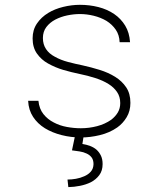

<svg xmlns="http://www.w3.org/2000/svg" viewBox="-20 -558 640 793"><path d="M476.6 -132.3Q476.6 -110.4 466.6 -93.5Q456.5 -76.7 439.5 -63.5Q413.6 -45.4 380.9 -36.9Q348.1 -28.3 314 -28.3Q285.6 -28.3 256.1 -33.7Q226.6 -39.1 202.1 -52.2Q176.8 -64.9 159.4 -86.7Q142.1 -108.4 138.7 -141.6H96.2Q98.1 -103.5 116.7 -75.2Q135.3 -46.9 165.5 -28.3Q195.8 -9.8 234.6 0Q273.4 9.8 314 9.8Q352.5 9.8 392.8 0Q433.1 -9.8 464.4 -31.7Q487.8 -48.3 503.2 -74Q518.6 -99.6 518.6 -133.3Q518.6 -171.4 501.2 -197.3Q483.9 -223.1 455.6 -240.7Q427.2 -258.3 391.8 -269.3Q356.4 -280.3 320.8 -288.1Q292 -293.9 261.2 -302Q230.5 -310.1 206.5 -323.7Q183.1 -335.9 170.2 -355.2Q157.2 -374.5 157.2 -400.9Q157.2 -427.7 171.6 -446.5Q186 -465.3 208.5 -477.1Q231 -488.8 257.8 -494.4Q284.7 -500 310.1 -500Q338.4 -500 367.2 -492.9Q396 -485.8 419.9 -471.7Q443.4 -457 458.3 -435.1Q473.1 -413.1 474.1 -383.8H517.1Q514.6 -423.3 497.1 -452.1Q479.5 -481 451.7 -500Q422.9 -519.5 386.5 -528.8Q350.1 -538.1 310.1 -538.1Q275.9 -538.1 241 -529.5Q206.1 -521 179.7 -504.9Q150.4 -487.3 132.6 -460.9Q114.7 -434.6 114.7 -399.4Q114.7 -361.8 132.8 -336.4Q150.9 -311 178.2 -295.9Q209 -278.8 241.2 -269.3Q273.4 -259.8 311 -252Q340.8 -246.1 373 -235.8Q405.3 -225.6 429.2 -210.4Q450.2 -197.3 463.4 -178Q476.6 -158.7 476.6 -132.3ZM325.7 2.4H290L277.3 63Q292.5 64.9 308.6 67.4Q324.7 69.8 337.9 76.2Q350.6 82 358.4 92.3Q366.2 102.5 366.2 120.1Q365.7 138.7 355 150.9Q344.2 163.1 328.1 169.9Q312 177.2 293.7 180.4Q275.4 183.6 258.8 183.6L262.2 214.8Q286.1 214.4 310.5 209.5Q335 204.6 355 194.8Q376.5 183.6 390.1 165.3Q403.8 147 403.8 119.6Q403.8 99.6 397 85.2Q390.1 70.8 378.9 60.5Q367.7 50.8 352.3 44.9Q336.9 39.1 320.3 36.6Z"/></svg>

Font: Roboto Mono ExtraLight
Style: Regular
Weight: 250
Monospace: yes
Designer: Google
Version: Version 3.000